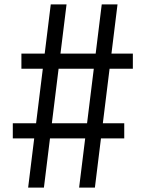

<svg xmlns="http://www.w3.org/2000/svg" viewBox="-20 -750 660 870"><path d="M179 100 206.5 -123H366L338.5 100H410L437.5 -123H543V-191.5H446L476.5 -438.5H582V-507H485L512.5 -730H441L413.5 -507H254L281.5 -730H210L182.5 -507H77V-438.5H174L143.5 -191.5H38V-123H135L107.5 100ZM215 -191.5 245.5 -438.5H405L374.5 -191.5Z"/></svg>

Font: Monaspace Krypton Light
Style: Regular
Weight: 300
Designer: Riley Cran & the Lettermatic Team
Foundry: Lettermatic
Version: Version 1.101 (Monaspace Krypton)